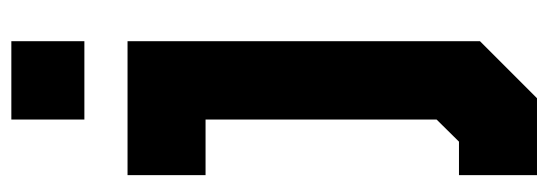

<svg xmlns="http://www.w3.org/2000/svg" viewBox="-342 -448 990 347"><g transform="rotate(-90 153.5 -275.0)"><path d="M110.5 -618V-750H252V-618ZM10 200V59H70.5L110.5 18.5V-399H10V-540H252V97L149 200Z"/></g></svg>

Font: Tourney Condensed Black
Style: Regular
Weight: 900
Width: 3
Designer: Tyler Finck
Foundry: Etcetera Type Co
Version: Version 1.010; ttfautohint (v1.8.3)